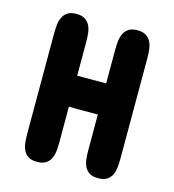

<svg xmlns="http://www.w3.org/2000/svg" viewBox="-103 -770 776 857"><g transform="rotate(15 284.5 -342.0)"><path d="M71.3 -571.3Q71.3 -592.3 73.2 -612.3Q75.2 -632.3 82.8 -648.2Q90.3 -664.1 105 -673.8Q119.6 -683.6 145.5 -683.6Q170.9 -683.6 185.8 -673.8Q200.7 -664.1 208.3 -648.2Q215.8 -632.3 217.8 -612.3Q219.7 -592.3 219.7 -571.3V-418H353.5V-571.3Q353.5 -592.3 355.5 -612.3Q357.4 -632.3 365 -648.2Q372.6 -664.1 387.2 -673.8Q401.9 -683.6 427.7 -683.6Q453.1 -683.6 468 -673.8Q482.9 -664.1 490.5 -648.2Q498 -632.3 500 -612.3Q502 -592.3 502 -571.3V-112.3Q502 -90.8 500 -70.8Q498 -50.8 490.5 -34.9Q482.9 -19 468 -9.5Q453.1 0 427.7 0Q401.9 0 387.2 -9.5Q372.6 -19 365 -34.9Q357.4 -50.8 355.5 -70.8Q353.5 -90.8 353.5 -112.3V-274.4H219.7V-112.3Q219.7 -90.8 217.8 -70.8Q215.8 -50.8 208.3 -34.9Q200.7 -19 185.8 -9.5Q170.9 0 145.5 0Q119.6 0 105 -9.5Q90.3 -19 82.8 -34.9Q75.2 -50.8 73.2 -70.8Q71.3 -90.8 71.3 -112.3Z"/></g></svg>

Font: Concert One
Style: Regular
Weight: 400
Version: Version 1.003